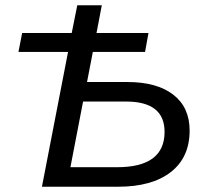

<svg xmlns="http://www.w3.org/2000/svg" viewBox="-20 -708 800 728"><path d="M346 -583H543L530 -511H332L310 -397H463Q575 -397 637 -349Q699 -301 699 -213Q699 -111 627.5 -55.5Q556 0 428 0H139L238 -511H50L64 -583H252L273 -688H366ZM247 -74H424Q604 -74 604 -208Q604 -323 458 -323H295Z"/></svg>

Font: Libra Sans Modern
Style: Italic
Weight: 400
Italic angle: -12°
Foundry: Stefan Peev, Context Ltd
Version: Version 1.000